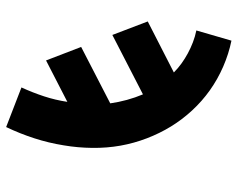

<svg xmlns="http://www.w3.org/2000/svg" viewBox="-96 -482 791 640"><g transform="rotate(90 300.0 -162.5)"><path d="M404 213 272 162Q289 125 301.5 87Q314 49 320 9L182 80L137 -37L325 -134Q321 -162 313.5 -189.5Q306 -217 295 -243L97 -141L52 -259L222 -346Q208 -360 192 -371.5Q176 -383 158.5 -392.5Q141 -402 121.5 -409.5Q102 -417 82 -421L116 -538Q160 -529 202.5 -510.5Q245 -492 281.5 -466Q318 -440 348.5 -407Q379 -374 402 -336.5Q425 -299 441.5 -256Q458 -213 466 -168Q474 -123 473.5 -74.5Q473 -26 465 21Q457 71 441.5 119Q426 167 404 213Z"/></g></svg>

Font: Iosevka Curly Slab HvExObl
Style: Regular
Weight: 900
Width: 7
Italic angle: -9°
Monospace: yes
Designer: Belleve Invis
Foundry: Belleve Invis
Version: Version 11.1.0; ttfautohint (v1.8.3)